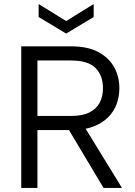

<svg xmlns="http://www.w3.org/2000/svg" viewBox="-20 -929 665 949"><path d="M443 -909V-845L307 -763L171 -845V-909L307 -825ZM489 -493Q489 -556 452 -593Q415 -630 331 -630H165V-356H332Q387 -356 421.5 -373Q456 -390 472.5 -421Q489 -452 489 -493ZM331 -700Q413 -700 465.5 -672Q518 -644 544 -597.5Q570 -551 570 -493Q570 -452 556.5 -415Q543 -378 514 -349Q485 -320 440 -303Q395 -286 332 -286H165V0H85V-700ZM389 -316 583 0H492L303 -316Z"/></svg>

Font: Albert Sans
Style: Regular
Weight: 400
Designer: Andreas Rasmussen
Foundry: a.Foundry
Version: Version 1.025